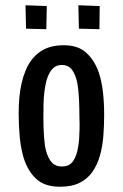

<svg xmlns="http://www.w3.org/2000/svg" viewBox="-20 -700 467 730"><path d="M208 10Q149 10 116.5 -21Q84 -52 69 -103Q59 -138 55 -180Q51 -222 51 -269Q51 -300 53.5 -328.5Q56 -357 62 -383Q68 -409 77 -431Q95 -476 130.5 -502Q166 -528 223 -528Q277 -528 308.5 -499Q340 -470 356 -423Q367 -390 371.5 -349.5Q376 -309 376 -264Q376 -222 373 -183.5Q370 -145 361 -112Q351 -75 332 -47.5Q313 -20 283 -5Q253 10 208 10ZM215 -67Q244 -67 258 -87.5Q272 -108 277 -141Q280 -157 281 -174.5Q282 -192 282.5 -211Q283 -230 282 -250Q282 -286 280.5 -319.5Q279 -353 275 -379Q269 -413 255 -433Q241 -453 215 -453Q200 -453 189 -446Q178 -439 170 -425.5Q162 -412 157 -395Q152 -376 149 -353Q146 -330 145.5 -305Q145 -280 145 -254Q145 -235 145.5 -215.5Q146 -196 147.5 -178.5Q149 -161 151 -145Q157 -110 172 -88.5Q187 -67 215 -67ZM358 -589 280 -591 278 -680 359 -677ZM156 -589 79 -591 77 -680 158 -677Z"/></svg>

Font: Truculenta SemiBold
Style: Regular
Weight: 600
Version: Version 1.002